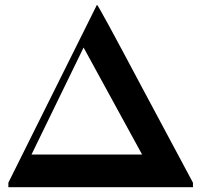

<svg xmlns="http://www.w3.org/2000/svg" viewBox="-20 -783 842 804"><path d="M788 -18 581 -405C454 -644 389 -764 386 -763L15 -18V1H788ZM112 -136 330 -584 575 -136Z"/></svg>

Font: GFS Fleischman
Style: Regular
Weight: 400
Designer: George Matthiopoulos
Foundry: George Matthiopoulos
Version: Version 1.0